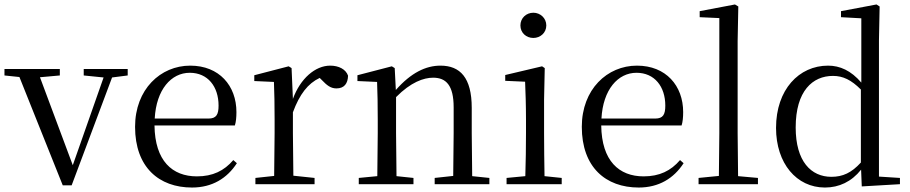

<svg xmlns="http://www.w3.org/2000/svg" viewBox="-28 -825 4077 860"><path d="M347 -487 436 -478 298 -85 151 -479 240 -487V-516H-8V-487L59 -480L253 5H293L474 -478L544 -487V-516H347Z M832 15C922 15 989 -26 1033 -94L1017 -108C976 -60 925 -35 854 -35C744 -35 666 -104 664 -263H1024C1029 -279 1031 -299 1031 -323C1031 -441 954 -531 824 -531C691 -531 577 -425 577 -257C577 -76 684 15 832 15ZM665 -294C672 -424 739 -499 822 -499C903 -499 951 -437 951 -352C951 -312 941 -294 906 -294Z M1199 0H1381V-28L1286 -38L1284 -229V-322C1314 -403 1351 -451 1404 -476L1413 -467C1436 -443 1453 -429 1479 -429C1514 -429 1530 -451 1531 -486C1521 -515 1489 -531 1451 -531C1384 -531 1317 -473 1284 -382L1278 -520L1265 -528L1111 -488V-462L1199 -458C1201 -408 1202 -358 1202 -289V-229L1200 -37L1116 -28V0Z M2001 0H2164V-28L2087 -36L2085 -229V-342C2085 -477 2033 -531 1945 -531C1879 -531 1813 -499 1745 -422L1740 -520L1727 -528L1573 -488V-462L1661 -458C1663 -408 1664 -358 1664 -289V-229L1662 -36L1579 -28V0H1824V-28L1748 -36L1746 -229V-390C1812 -457 1870 -477 1912 -477C1970 -477 2004 -443 2004 -344V-229L2002 -37L1919 -28V0Z M2361 -655C2392 -655 2419 -678 2419 -711C2419 -744 2392 -768 2361 -768C2329 -768 2303 -744 2303 -711C2303 -678 2329 -655 2361 -655ZM2324 0H2488V-28L2411 -36C2410 -92 2409 -175 2409 -229V-380L2412 -520L2400 -528L2235 -489V-463L2324 -459C2326 -409 2328 -356 2328 -289V-229C2328 -175 2327 -92 2325 -36L2241 -28V0Z M2833 15C2923 15 2990 -26 3034 -94L3018 -108C2977 -60 2926 -35 2855 -35C2745 -35 2667 -104 2665 -263H3025C3030 -279 3032 -299 3032 -323C3032 -441 2955 -531 2825 -531C2692 -531 2578 -425 2578 -257C2578 -76 2685 15 2833 15ZM2666 -294C2673 -424 2740 -499 2823 -499C2904 -499 2952 -437 2952 -352C2952 -312 2942 -294 2907 -294Z M3191 0H3367V-28L3278 -36L3276 -229V-641L3279 -796L3264 -805L3106 -775V-748L3194 -744V-229L3192 -37L3101 -28V0Z M3832 10 4003 0V-28L3909 -34V-644L3912 -796L3898 -805L3739 -775V-748L3830 -743V-455C3784 -509 3734 -531 3681 -531C3551 -531 3448 -424 3448 -252C3448 -93 3540 15 3667 15C3730 15 3786 -11 3829 -65ZM3828 -97C3786 -51 3747 -33 3696 -33C3605 -33 3536 -102 3536 -254C3536 -418 3612 -485 3703 -485C3748 -485 3785 -467 3828 -424Z"/></svg>

Font: Harano Aji Mincho CN
Style: Regular
Weight: 400
Foundry: Masamichi Hosoda
Version: HaranoAjiMinchoCN-Regular version 20230610;ttx 4.39.4